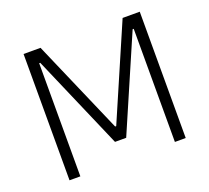

<svg xmlns="http://www.w3.org/2000/svg" viewBox="-120 -850 1089 1000"><g transform="rotate(-20 425.0 -350.0)"><path d="M103 0H163V-627H169L394 -107H456L681 -627H687V0H747V-700H652L428 -182H422L197 -700H103Z"/></g></svg>

Font: Fixel Text Light
Style: Regular
Weight: 300
Width: 4
Designer: AlfaBravo + MacPaw
Foundry: Kyrylo Tkachov, Marchela Mozhyna, Serhii Makarenko, Maria Weinstein, Zakhar Kryvoshyya
Version: Version 1.211